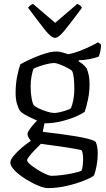

<svg xmlns="http://www.w3.org/2000/svg" viewBox="-20 -764 545 984"><path d="M225 200Q206 200 174 186.5Q142 173 109.5 152.5Q77 132 55 109.5Q33 87 33 69Q33 55 50 34.5Q67 14 91 -6.5Q115 -27 138 -42Q133 -48 127 -58Q121 -68 121 -77Q121 -87 137.5 -109Q154 -131 170 -146Q129 -164 109 -175.5Q89 -187 82 -197Q73 -210 66.5 -233.5Q60 -257 60 -287Q60 -334 68 -373Q76 -412 84 -434Q93 -440 114.5 -450.5Q136 -461 163.5 -472.5Q191 -484 219 -492Q247 -500 271 -500Q283 -500 302.5 -494.5Q322 -489 330 -486Q357 -491 386 -502Q415 -513 441 -525.5Q467 -538 482 -547L498 -536Q498 -518 494 -500.5Q490 -483 486 -474Q465 -466 438 -461Q411 -456 383 -455V-450Q393 -444 403 -436Q413 -428 424 -414Q439 -379 439 -333Q439 -293 431 -254.5Q423 -216 414 -191Q401 -181 369 -167Q337 -153 295 -142.5Q253 -132 208 -132L199 -89Q207 -87 234.5 -84Q262 -81 298.5 -76Q335 -71 371.5 -65Q408 -59 435.5 -51.5Q463 -44 471 -36Q481 -10 481 22Q481 54 475 86Q469 118 461 136Q445 148 407 163Q369 178 320.5 189Q272 200 225 200ZM258 -185Q269 -185 286.5 -189Q304 -193 320 -198.5Q336 -204 342 -208Q350 -222 355.5 -250Q361 -278 361 -307Q361 -339 358 -365Q355 -391 349 -401Q343 -407 325 -416.5Q307 -426 287.5 -433.5Q268 -441 257 -441Q243 -441 222 -436Q201 -431 181 -424Q161 -417 152 -412Q146 -397 141.5 -372.5Q137 -348 137 -323Q137 -288 142 -260Q147 -232 154 -224Q159 -218 178.5 -208.5Q198 -199 221 -192Q244 -185 258 -185ZM245 137Q264 137 294 133.5Q324 130 353 124Q382 118 398 111Q402 103 404 82.5Q406 62 406 49Q406 37 404 25Q402 13 399 7Q397 5 377 1Q357 -3 328 -7.5Q299 -12 269.5 -16Q240 -20 218 -23Q196 -26 190 -27Q174 -12 157.5 5.5Q141 23 130 37Q119 51 119 57Q119 65 134 78Q149 91 170.5 104.5Q192 118 212.5 127.5Q233 137 245 137ZM262 -570Q243 -570 211.5 -609.5Q180 -649 124 -724Q126 -728 133 -734.5Q140 -741 149 -744L263 -647L376 -744Q394 -737 400 -724Q342 -646 311 -608Q280 -570 262 -570Z"/></svg>

Font: Texturina Light
Style: Regular
Weight: 300
Designer: Guillermo Torres Carreño
Foundry: Omnibus-Type
Version: Version 1.002; ttfautohint (v1.8.3)